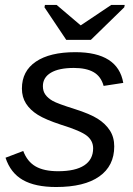

<svg xmlns="http://www.w3.org/2000/svg" viewBox="-20 -748 540 778"><path d="M442.9 -154.8Q442.9 -75.7 382.3 -33Q321.8 9.8 207.5 9.8Q122.6 9.8 72.5 -18.8Q22.5 -47.4 2.4 -108.9L74.2 -136.2Q90.3 -93.3 124.3 -73.7Q158.2 -54.2 215.3 -54.2Q285.2 -54.2 321.3 -77.9Q357.4 -101.6 357.4 -147Q357.4 -177.2 332.5 -197.5Q307.6 -217.8 227.1 -242.7Q164.6 -263.2 133.3 -282.7Q102.1 -302.2 85.4 -328.4Q68.8 -354.5 68.8 -389.2Q68.8 -460 125.5 -498.3Q182.1 -536.6 285.2 -536.6Q458 -536.6 479.5 -412.1L399.9 -399.9Q389.2 -438.5 359.4 -455.6Q329.6 -472.7 279.3 -472.7Q218.8 -472.7 186.3 -453.4Q153.8 -434.1 153.8 -398.9Q153.8 -378.4 164.1 -364.3Q174.3 -350.1 193.6 -339.1Q212.9 -328.1 282.7 -306.2Q344.7 -286.6 376.2 -266.6Q407.7 -246.6 425.3 -219.2Q442.9 -191.9 442.9 -154.8ZM348.1 -586.4H248.5L160.2 -718.3L162.1 -728H209.5L306.6 -645.5H307.6L430.7 -728H485.4L483.4 -718.3Z"/></svg>

Font: Liberation Sans
Style: Italic
Weight: 400
Italic angle: -12°
Designer: Steve Matteson
Foundry: Ascender Corporation
Version: Version 2.1.5